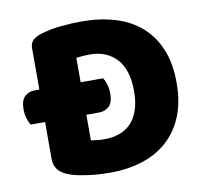

<svg xmlns="http://www.w3.org/2000/svg" viewBox="-73 -702 847 797"><g transform="rotate(-10 350.0 -303.5)"><path d="M38 -238Q31 -249 25.5 -267Q20 -285 20 -305Q20 -343 37 -359Q54 -375 80 -375H99V-549Q99 -570 110.5 -581.5Q122 -593 142 -600Q185 -614 233 -618.5Q281 -623 319 -623Q397 -623 460.5 -604Q524 -585 569.5 -545.5Q615 -506 640 -446Q665 -386 665 -304Q665 -224 641 -164.5Q617 -105 572.5 -64.5Q528 -24 466 -4Q404 16 329 16Q312 16 290 15Q268 14 244.5 11Q221 8 197.5 3.5Q174 -1 154 -9Q99 -30 99 -82V-238ZM273 -130Q284 -128 300 -126.5Q316 -125 330 -125Q364 -125 392.5 -135Q421 -145 441.5 -166Q462 -187 473.5 -220.5Q485 -254 485 -301Q485 -391 443 -436.5Q401 -482 331 -482Q317 -482 302.5 -481Q288 -480 273 -478V-375H368Q375 -364 380.5 -346Q386 -328 386 -308Q386 -270 369 -254Q352 -238 326 -238H273Z"/></g></svg>

Font: Baloo Chettan
Style: Regular
Weight: 400
Designer: Maithili Shingre and Ek Type
Foundry: Ek Type
Version: Version 1.443;PS 1.000;hotconv 16.6.51;makeotf.lib2.5.65220;